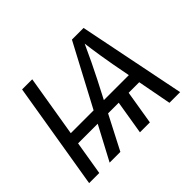

<svg xmlns="http://www.w3.org/2000/svg" viewBox="-149 -978 1229 1229"><g transform="rotate(-45 465.0 -364.0)"><path d="M252 -727.5 131.3 0H39.6L160.2 -727.5ZM633.8 -269.5 589.4 0H499.5L543.9 -269.5ZM225.1 0 611.3 -727.5H716.8L863.3 0H766.6L684.6 -433.1Q677.7 -469.7 668 -530.8Q658.2 -591.8 646.5 -684.1H666Q625.5 -595.2 596.2 -534.7Q566.9 -474.1 545.9 -433.1L322.3 0ZM127 -230 139.6 -309.1H780.3L767.1 -230Z"/></g></svg>

Font: Inter 18pt
Style: Italic
Weight: 400
Italic angle: -9.3988°
Designer: Rasmus Andersson
Foundry: rsms
Version: Version 4.001;git-66647c0bb